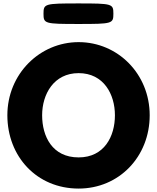

<svg xmlns="http://www.w3.org/2000/svg" viewBox="-20 -1086 917 1121"><path d="M234 -1006C234 -948 240 -946 438 -946C636 -946 642 -948 642 -1006C642 -1064 636 -1066 438 -1066C240 -1066 234 -1064 234 -1006ZM23 -413C23 -172 195 15 439 15C676 15 854 -172 854 -413C854 -654 668 -840 439 -840C212 -840 23 -654 23 -413ZM226 -413C226 -536 294 -659 439 -659C585 -659 651 -536 651 -413C651 -290 589 -167 439 -167C285 -167 226 -290 226 -413Z"/></svg>

Font: Hussar Print
Style: Bold
Weight: 700
Foundry: Cannot Into Space Fonts
Version: Version 2.00